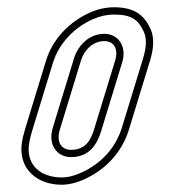

<svg xmlns="http://www.w3.org/2000/svg" viewBox="-20 -502 480 528"><path d="M106.8 -336 48.7 -146C44.4 -132 41.5 -119.2 39.9 -107.5C30.5 -37.6 82.1 6 149.2 6C169.9 6 191.9 0.5 215.2 -10.5C269.1 -35.9 314.8 -81.1 334.7 -146L392.8 -336C403.6 -371.3 404 -400 394.1 -422C375.9 -462.2 348.1 -482 293.4 -482C271.4 -482 249.4 -477.2 227.5 -467.5C172.4 -443.3 125 -395.5 106.8 -336ZM267 -389C294.3 -389 305.9 -365.9 296.8 -336L239.3 -148C230 -117.7 216.3 -90 175.6 -90C146 -90 134.9 -114.1 144.7 -146L202.8 -336C210.9 -362.6 234.2 -389 267 -389ZM125.9 -330.2C142.1 -383.2 185.3 -427.1 235.5 -449.2C255.2 -457.9 274.4 -462 293.4 -462C342.1 -462 360.5 -447.7 375.8 -413.8C382.9 -398.1 383.7 -374.7 373.6 -341.8L315.5 -151.8C297.5 -92.9 256.3 -51.9 206.7 -28.6C185.4 -18.5 166.3 -14 149.2 -14C143.5 -14 138 -14.4 132.7 -15.1C83.9 -21.4 52.9 -53.8 59.7 -104.8C61.1 -115.2 63.8 -127 67.8 -140.2ZM267 -409C222.4 -409 193.4 -373.9 183.6 -341.8L125.5 -151.8C122.8 -143 121.3 -134.3 121.2 -125.7C120.9 -95.5 141.4 -70 175.6 -70C229.3 -70 248.8 -110.7 258.4 -142.2L315.9 -330.2C318.4 -338.4 319.8 -346.6 319.8 -354.6C320 -383.9 299.7 -409 267 -409Z"/></svg>

Font: Din Kursivschrift
Style: EngGhost
Weight: 400
Version: Version 1.089